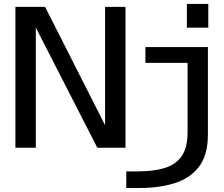

<svg xmlns="http://www.w3.org/2000/svg" viewBox="-20 -734 1115 954"><path d="M908.5 -714.5H1015V-596.5H908.5ZM56.5 0V-700H204L502 -112V-700H603.5V0H463.5L158 -597V0ZM607.5 200V117.5H666.5Q742.5 117.5 797.5 101Q852.5 84.5 882.2 42.5Q912 0.5 912 -76.5V-421.5H702.5V-500H1013V-65Q1013 36.5 968.8 94.2Q924.5 152 848.2 176Q772 200 676 200Z"/></svg>

Font: Trispace SemiExpanded
Style: Regular
Weight: 400
Width: 6
Designer: Tyler Finck
Foundry: Etcetera Type Company
Version: Version 1.210; ttfautohint (v1.8.3)